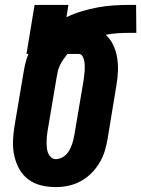

<svg xmlns="http://www.w3.org/2000/svg" viewBox="-20 -755 576 783"><path d="M207 8Q177 8 148 1Q119 -6 96 -23Q73 -40 59 -65Q45 -90 38.5 -119Q32 -148 33 -178.5Q34 -209 39 -240L76 -459Q79 -478 83.5 -497Q88 -516 96 -535H88L121 -735H259L251 -685Q283 -700 315 -709.5Q347 -719 379.5 -725Q412 -731 444.5 -733Q477 -735 509 -735H535L536 -621H510Q485 -621 460.5 -619.5Q436 -618 411 -613Q430 -596 441.5 -572Q453 -548 457.5 -521Q462 -494 461 -466Q460 -438 455 -409L419 -190Q415 -165 407.5 -140Q400 -115 386 -91.5Q372 -68 352.5 -48.5Q333 -29 309 -16Q285 -3 259 2.5Q233 8 207 8ZM208 -106Q219 -106 230 -111Q241 -116 249.5 -124.5Q258 -133 263.5 -143.5Q269 -154 273 -165Q277 -176 279.5 -187Q282 -198 284 -209L321 -428Q322 -438 323.5 -448.5Q325 -459 325.5 -469Q326 -479 325.5 -489Q325 -499 323 -508.5Q321 -518 316 -526.5Q311 -535 301 -535H255Q247 -525 239 -513.5Q231 -502 225 -490Q219 -478 216 -465.5Q213 -453 211 -440L174 -221Q172 -209 171 -197.5Q170 -186 170 -174.5Q170 -163 171 -152Q172 -141 176 -131Q180 -121 188 -113.5Q196 -106 208 -106Z"/></svg>

Font: Iosevka Heavy Oblique
Style: Regular
Weight: 900
Italic angle: -9°
Monospace: yes
Designer: Belleve Invis
Foundry: Belleve Invis
Version: Version 32.5.0; ttfautohint (v1.8.4)